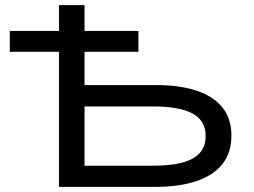

<svg xmlns="http://www.w3.org/2000/svg" viewBox="-20 -725 987 745"><path d="M209 0V-524H18V-605H209V-705H308V-605H517V-524H308V-395H585Q677 -395 743 -373Q809 -351 843.5 -307.5Q878 -264 878 -199Q878 -133 843.5 -89Q809 -45 743 -22.5Q677 0 585 0ZM308 -82H573Q678 -82 728 -110Q778 -138 778 -197Q778 -257 727 -284.5Q676 -312 573 -312H308Z"/></svg>

Font: Nunito Sans 7pt Expanded
Style: Regular
Weight: 400
Width: 7
Designer: Vernon Adams
Foundry: Vernon Adams
Version: Version 3.101;gftools[0.9.27]